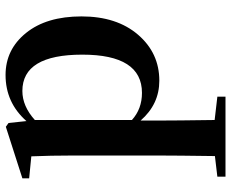

<svg xmlns="http://www.w3.org/2000/svg" viewBox="-92 -500 851 708"><g transform="rotate(-90 334.0 -145.5)"><path d="M246 -443V-85Q287 -48 346 -48Q487 -48 487 -268Q487 -489 353 -489Q297 -489 246 -443ZM235 -540 242 -474Q310 -551 412 -551Q506 -551 567 -475.5Q628 -400 628 -271Q628 -141 560.5 -62.5Q493 16 391 16Q304 16 244 -53V16Q244 76 246 220L332 230V260H37V230L113 221Q115 77 115 16V-306Q115 -384 112 -456L31 -464V-489L221 -550Z"/></g></svg>

Font: Swei Spring CJKtc
Style: Bold
Weight: 700
Version: Version 1.021